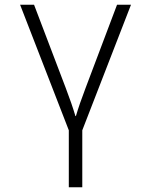

<svg xmlns="http://www.w3.org/2000/svg" viewBox="-20 -552 640 812"><path d="M271 -1 65 -532H124L258 -180Q284 -112 299 -61H301Q316 -112 342 -180L475 -532H534L328 -1V240H271Z"/></svg>

Font: Noto Sans Mono UI Light
Style: Regular
Weight: 300
Monospace: yes
Designer: Monotype Design team
Foundry: Monotype Imaging Inc.
Version: Version 1.000